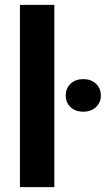

<svg xmlns="http://www.w3.org/2000/svg" viewBox="-20 -770 435 790"><path d="M203.6 -750V0H62V-750ZM250.5 -377Q250.5 -406.3 270 -425.3Q289.6 -444.3 322.8 -444.3Q355.5 -444.3 375.2 -425.3Q395 -406.3 395 -377Q395 -348.6 375.2 -329.6Q355.5 -310.5 322.8 -310.5Q289.6 -310.5 270 -329.6Q250.5 -348.6 250.5 -377Z"/></svg>

Font: RobotoDEMO
Style: Regular
Weight: 400
Designer: Christian Robertson
Foundry: Google
Version: Version 2.136